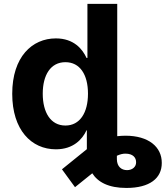

<svg xmlns="http://www.w3.org/2000/svg" viewBox="-20 -747 839 972"><path d="M263.1 8.9C351.2 8.9 397 -41.9 418 -87.4H419.7V8.2L293.7 110.1L359.7 200.6L447.1 130.3C475.9 175.4 529.8 204.5 620 204.5C737.9 204.5 799.4 155.5 799 77.8C799.4 -3.6 731.9 -60 615.1 -60C600.9 -60 587 -58.9 573.5 -57.5V-727.3H422.6V-453.8H418C397.7 -498.2 354 -552.6 262.8 -552.6C142.8 -552.6 41.9 -459.5 41.9 -272C41.9 -89.5 138.5 8.9 263.1 8.9ZM196.4 -272.7C196.4 -367.2 236.2 -432.2 311.1 -432.2C384.2 -432.2 425.4 -370 425.4 -272.7C425.4 -175.4 383.9 -111.5 311.1 -111.5C236.5 -111.5 196.4 -177.6 196.4 -272.7ZM571.7 58.9V41.5C588.1 34.1 603 30.2 616.5 30.9C652.3 31.2 669.4 50.4 669 74.6C669.4 97.7 649.9 114.3 623.2 114.3C595.5 114.3 572.1 97.3 571.7 58.9Z"/></svg>

Font: Magic Ui Pro
Style: Bold
Weight: 700
Designer: Stefan Endress, Andreas Faust
Version: Version 1.000;FEAKit 1.0